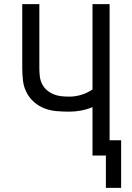

<svg xmlns="http://www.w3.org/2000/svg" viewBox="-20 -755 640 932"><path d="M494 157V0H429V-235Q403 -224 374 -218.5Q345 -213 317 -213Q286 -213 255.5 -215.5Q225 -218 197 -228.5Q169 -239 145.5 -259.5Q122 -280 108.5 -307Q95 -334 91.5 -364.5Q88 -395 88 -425V-735H171V-425Q171 -406 173 -386.5Q175 -367 183.5 -349Q192 -331 207 -318Q222 -305 240 -297.5Q258 -290 277.5 -288Q297 -286 317 -286Q346 -286 375.5 -295Q405 -304 429 -321V-735H512V-74H568V157Z"/></svg>

Font: Iosevka Extended
Style: Regular
Weight: 400
Width: 7
Monospace: yes
Designer: Belleve Invis
Foundry: Belleve Invis
Version: Version 32.5.0; ttfautohint (v1.8.4)